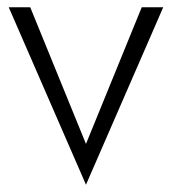

<svg xmlns="http://www.w3.org/2000/svg" viewBox="-20 -480 472 527"><path d="M4 -460H63L216 -85L369 -460H428L216 27Z"/></svg>

Font: Renner* Light
Style: Light
Weight: 300
Version: Version 003.000 ; ttfautohint (v0.97) -l 8 -r 50 -G 200 -x 1